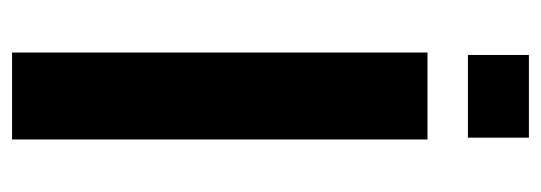

<svg xmlns="http://www.w3.org/2000/svg" viewBox="-309 -587 896 318"><g transform="rotate(90 139.0 -428.0)"><path d="M211 0H67V-688H211ZM208 -755H71V-856H208Z"/></g></svg>

Font: Libra Sans
Style: Bold
Weight: 700
Foundry: Context Ltd
Version: Version 1.000